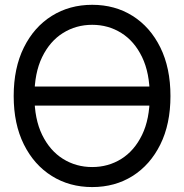

<svg xmlns="http://www.w3.org/2000/svg" viewBox="-20 -757 755 787"><path d="M607.4 -402.3V-324.2H107.4V-402.3ZM357.9 9.8Q265.1 9.8 192.4 -35.6Q119.6 -81.1 77.9 -164.8Q36.1 -248.5 36.1 -363.3Q36.1 -478.5 77.9 -562.5Q119.6 -646.5 192.4 -691.9Q265.1 -737.3 357.9 -737.3Q451.2 -737.3 523.4 -691.9Q595.7 -646.5 637.2 -562.5Q678.7 -478.5 678.7 -363.3Q678.7 -248.5 637.2 -164.8Q595.7 -81.1 523.4 -35.6Q451.2 9.8 357.9 9.8ZM357.9 -72.3Q423.8 -72.3 477.3 -105.7Q530.8 -139.2 562.3 -204.1Q593.8 -269 593.8 -363.3Q593.8 -458 562.3 -523.2Q530.8 -588.4 477.3 -621.8Q423.8 -655.3 357.9 -655.3Q292 -655.3 238.3 -621.8Q184.6 -588.4 152.8 -523.2Q121.1 -458 121.1 -363.3Q121.1 -269 152.8 -204.1Q184.6 -139.2 238.3 -105.7Q292 -72.3 357.9 -72.3Z"/></svg>

Font: Inter Tight
Style: Regular
Weight: 400
Designer: Rasmus Andersson
Foundry: rsms
Version: Version 3.002